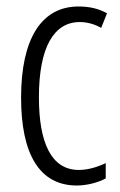

<svg xmlns="http://www.w3.org/2000/svg" viewBox="-20 -562 370 592"><path d="M217 10C245 10 281 2 306 -12V-59C278 -46 250 -38 223 -38C138 -38 100 -122 100 -262C100 -416 146 -494 226 -494C248 -494 271 -488 292 -476L310 -521C285 -535 257 -542 222 -542C107 -542 45 -441 45 -261C45 -88 101 10 217 10Z"/></svg>

Font: Noto Sans Georgian ExtraCondensed Light
Style: Regular
Weight: 300
Width: 2
Designer: Monotype Design Team, Akaki Razmadze
Foundry: Google LLC
Version: Version 2.005